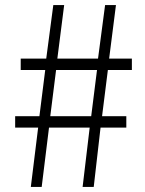

<svg xmlns="http://www.w3.org/2000/svg" viewBox="-20 -740 575 760"><path d="M102 0 131 -235H40V-280H136L159 -463H62V-508H163L191 -720H234L207 -508H368L396 -720H439L412 -508H502V-463H407L384 -280H480V-235H378L351 0H307L335 -235H174L145 0ZM179 -280H341L364 -463H202Z"/></svg>

Font: Noto Sans JP Thin Light
Style: Regular
Weight: 300
Version: Version 2.004-H2;hotconv 1.0.118;makeotfexe 2.5.65603